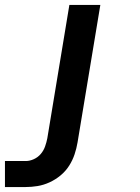

<svg xmlns="http://www.w3.org/2000/svg" viewBox="-47 -540 567 775"><path d="M-27 215V110H57Q73 110 89.5 102.5Q106 95 117.5 81.5Q129 68 135 51Q141 34 144 18L233 -520H358L266 35Q262 59 254 83Q246 107 232 129Q218 151 197.5 168Q177 185 153 196Q129 207 104.5 211Q80 215 56 215Z"/></svg>

Font: Iosevka Term Curly Extrabold
Style: Italic
Weight: 800
Italic angle: -9°
Designer: Belleve Invis
Foundry: Belleve Invis
Version: Version 32.3.0